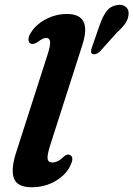

<svg xmlns="http://www.w3.org/2000/svg" viewBox="-20 -778 563 810"><path d="M328 -590 191.5 -164.5Q178 -121.5 181 -107Q184 -92.5 200.5 -92.5Q225 -92.5 250.5 -118.5Q264.5 -130 275.5 -124Q293.5 -114.5 278 -82.5Q261.5 -43 216 -15.5Q170.5 12 114 12Q53 12 39 -25.2Q25 -62.5 47.5 -133L180 -545.5Q193.5 -587.5 191.2 -602.8Q189 -618 174.5 -618Q161.5 -618 140 -601.5Q120.5 -588 108.5 -594.5Q100.5 -599 100 -610.8Q99.5 -622.5 109 -638Q130 -673.5 172.2 -696.2Q214.5 -719 262.5 -719Q369 -719 328 -590ZM401 -673.5Q412.5 -707 428.5 -729.2Q444.5 -751.5 473 -756.5Q497 -761 510.8 -749Q524.5 -737 522.5 -718Q521.5 -698 509 -679.8Q496.5 -661.5 472.5 -640L400.5 -559.5Q393.5 -553.5 385 -550.5Q376.5 -547.5 370 -550.5Q363.5 -554 364 -561.5Q364.5 -569 367.5 -577.5Z"/></svg>

Font: Fraunces 9pt S050 SemiBold
Style: Italic
Weight: 600
Italic angle: -16°
Version: Version 1.000; ttfautohint (v1.8.3)